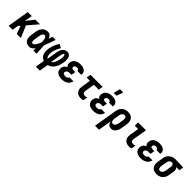

<svg xmlns="http://www.w3.org/2000/svg" viewBox="363 -2419 4295 4295"><g transform="rotate(45 2510.5 -271.5)"><path d="M275 0 207 -190 166 -143 143 0H18L104 -520H229L198 -332L343 -520H491L285 -281L405 0Z M676 8Q647 8 620.5 1Q594 -6 573 -22Q552 -38 539.5 -61.5Q527 -85 521.5 -111.5Q516 -138 517 -166.5Q518 -195 523 -223L542 -343Q546 -367 553.5 -390Q561 -413 573 -434.5Q585 -456 603 -474.5Q621 -493 642.5 -505.5Q664 -518 688.5 -523Q713 -528 736 -528Q758 -528 778.5 -520.5Q799 -513 814 -499Q829 -485 839 -467Q849 -449 856 -429Q864 -452 871 -474.5Q878 -497 885 -520H986Q961 -452 937 -384Q913 -316 887 -249Q892 -187 895 -124.5Q898 -62 902 0H801Q801 -19 801.5 -38Q802 -57 802 -76Q790 -59 777.5 -44Q765 -29 748.5 -17Q732 -5 713 1.5Q694 8 676 8ZM676 -97Q694 -97 710 -108Q726 -119 737.5 -134Q749 -149 758.5 -166Q768 -183 775.5 -199.5Q783 -216 790 -233.5Q797 -251 803 -268Q803 -284 801.5 -299.5Q800 -315 798 -330.5Q796 -346 792.5 -361Q789 -376 782.5 -389.5Q776 -403 764 -413Q752 -423 736 -423Q726 -423 715.5 -418Q705 -413 697 -405Q689 -397 684 -387.5Q679 -378 675.5 -367.5Q672 -357 669.5 -347Q667 -337 665 -326L645 -206Q643 -195 641.5 -184Q640 -173 640.5 -162.5Q641 -152 641.5 -141.5Q642 -131 645.5 -121Q649 -111 657 -104Q665 -97 676 -97Z M1095 215 1131 -2Q1105 -9 1083.5 -25Q1062 -41 1046 -62Q1030 -83 1021.5 -108.5Q1013 -134 1009 -161.5Q1005 -189 1006 -217.5Q1007 -246 1012 -275Q1023 -338 1048.5 -400.5Q1074 -463 1111 -520L1199 -473Q1169 -423 1146.5 -369.5Q1124 -316 1115 -262Q1111 -238 1110.5 -214Q1110 -190 1114 -167.5Q1118 -145 1128 -124.5Q1138 -104 1156 -93L1197 -343Q1201 -364 1207 -385Q1213 -406 1222 -425.5Q1231 -445 1245.5 -463.5Q1260 -482 1278.5 -495Q1297 -508 1318 -514Q1339 -520 1360 -520Q1386 -520 1408 -510Q1430 -500 1444.5 -481Q1459 -462 1465.5 -438.5Q1472 -415 1474 -390Q1476 -365 1474.5 -339Q1473 -313 1468 -288Q1463 -258 1455.5 -227.5Q1448 -197 1436 -168Q1424 -139 1406.5 -111Q1389 -83 1366.5 -59.5Q1344 -36 1315 -20Q1286 -4 1256 3L1221 215ZM1263 -97Q1279 -107 1293 -123Q1307 -139 1317 -156Q1327 -173 1334.5 -191.5Q1342 -210 1348 -228.5Q1354 -247 1358 -266Q1362 -285 1365 -303Q1366 -312 1367.5 -321Q1369 -330 1370 -339Q1371 -348 1371.5 -357Q1372 -366 1371.5 -375Q1371 -384 1370.5 -392.5Q1370 -401 1367.5 -409.5Q1365 -418 1359.5 -425Q1354 -432 1345 -432Q1338 -432 1333 -425.5Q1328 -419 1324.5 -412.5Q1321 -406 1318.5 -399Q1316 -392 1313.5 -385Q1311 -378 1309.5 -371Q1308 -364 1306.5 -357Q1305 -350 1303.5 -343Q1302 -336 1301 -329Z M1700 8Q1674 8 1648.5 4.5Q1623 1 1600 -8.5Q1577 -18 1557.5 -34Q1538 -50 1527 -71.5Q1516 -93 1513 -119Q1510 -145 1514 -172Q1517 -189 1524 -206Q1531 -223 1544 -236.5Q1557 -250 1573 -259.5Q1589 -269 1606 -276Q1594 -285 1584 -296.5Q1574 -308 1569 -323Q1564 -338 1563.5 -354.5Q1563 -371 1566 -387Q1569 -409 1578.5 -430Q1588 -451 1603.5 -468Q1619 -485 1639.5 -497Q1660 -509 1681 -516Q1702 -523 1724 -525.5Q1746 -528 1767 -528Q1791 -528 1813.5 -525.5Q1836 -523 1857 -516Q1878 -509 1896.5 -496.5Q1915 -484 1926.5 -466Q1938 -448 1942 -425.5Q1946 -403 1943 -380L1941 -373H1817L1818 -375Q1820 -387 1815 -397Q1810 -407 1801.5 -413Q1793 -419 1781.5 -421Q1770 -423 1759 -423Q1747 -423 1735.5 -420.5Q1724 -418 1714 -411Q1704 -404 1697 -393Q1690 -382 1688 -371Q1686 -359 1690.5 -348.5Q1695 -338 1704 -332.5Q1713 -327 1724 -325Q1735 -323 1747 -323H1805L1788 -218H1730Q1716 -218 1701 -215.5Q1686 -213 1672 -205.5Q1658 -198 1648.5 -185Q1639 -172 1637 -158Q1634 -143 1639 -130Q1644 -117 1655.5 -109.5Q1667 -102 1681 -99.5Q1695 -97 1709 -97Q1722 -97 1735 -99Q1748 -101 1761 -106.5Q1774 -112 1784 -123Q1794 -134 1796 -147H1920V-146Q1916 -122 1905 -99.5Q1894 -77 1877 -58.5Q1860 -40 1838.5 -26.5Q1817 -13 1794 -5.5Q1771 2 1747 5Q1723 8 1700 8Z M2319 8Q2291 8 2264 3.5Q2237 -1 2213 -13.5Q2189 -26 2172 -46Q2155 -66 2145.5 -91Q2136 -116 2135.5 -144Q2135 -172 2140 -201L2175 -415H2070L2088 -520H2472L2454 -415H2300L2262 -184Q2259 -166 2261.5 -148.5Q2264 -131 2275 -119Q2286 -107 2303 -102Q2320 -97 2337 -97Q2352 -97 2367 -101Q2382 -105 2396 -113L2379 -8Q2365 0 2349.5 4Q2334 8 2319 8Z M2700 8Q2674 8 2648.5 4.5Q2623 1 2600 -8.5Q2577 -18 2557.5 -34Q2538 -50 2527 -71.5Q2516 -93 2513 -119Q2510 -145 2514 -172Q2517 -189 2524 -206Q2531 -223 2544 -236.5Q2557 -250 2573 -259.5Q2589 -269 2606 -276Q2594 -285 2584 -296.5Q2574 -308 2569 -323Q2564 -338 2563.5 -354.5Q2563 -371 2566 -387Q2569 -409 2578.5 -430Q2588 -451 2603.5 -468Q2619 -485 2639.5 -497Q2660 -509 2681 -516Q2702 -523 2724 -525.5Q2746 -528 2767 -528Q2791 -528 2813.5 -525.5Q2836 -523 2857 -516Q2878 -509 2896.5 -496.5Q2915 -484 2926.5 -466Q2938 -448 2942 -425.5Q2946 -403 2943 -380L2941 -373H2817L2818 -375Q2820 -387 2815 -397Q2810 -407 2801.5 -413Q2793 -419 2781.5 -421Q2770 -423 2759 -423Q2747 -423 2735.5 -420.5Q2724 -418 2714 -411Q2704 -404 2697 -393Q2690 -382 2688 -371Q2686 -359 2690.5 -348.5Q2695 -338 2704 -332.5Q2713 -327 2724 -325Q2735 -323 2747 -323H2805L2788 -218H2730Q2716 -218 2701 -215.5Q2686 -213 2672 -205.5Q2658 -198 2648.5 -185Q2639 -172 2637 -158Q2634 -143 2639 -130Q2644 -117 2655.5 -109.5Q2667 -102 2681 -99.5Q2695 -97 2709 -97Q2722 -97 2735 -99Q2748 -101 2761 -106.5Q2774 -112 2784 -123Q2794 -134 2796 -147H2920V-146Q2916 -122 2905 -99.5Q2894 -77 2877 -58.5Q2860 -40 2838.5 -26.5Q2817 -13 2794 -5.5Q2771 2 2747 5Q2723 8 2700 8ZM2741 -600 2780 -758H2888L2830 -600Z M3091 215H2966L3058 -343Q3063 -368 3071 -392.5Q3079 -417 3093.5 -439Q3108 -461 3128 -479Q3148 -497 3172 -508Q3196 -519 3221 -523.5Q3246 -528 3270 -528Q3300 -528 3328.5 -522Q3357 -516 3380 -501Q3403 -486 3419 -463Q3435 -440 3441.5 -412.5Q3448 -385 3448 -355.5Q3448 -326 3443 -297L3423 -177Q3420 -156 3414.5 -135Q3409 -114 3400 -93.5Q3391 -73 3378 -54Q3365 -35 3347.5 -20.5Q3330 -6 3308.5 1Q3287 8 3266 8Q3241 8 3219 0.5Q3197 -7 3181.5 -23.5Q3166 -40 3157 -61Q3148 -82 3144 -105ZM3212 -97Q3229 -97 3245.5 -105Q3262 -113 3273.5 -127.5Q3285 -142 3291.5 -159Q3298 -176 3301 -194L3321 -314Q3323 -326 3324 -338Q3325 -350 3323.5 -361.5Q3322 -373 3319 -384.5Q3316 -396 3309.5 -404.5Q3303 -413 3293 -418Q3283 -423 3270 -423Q3253 -423 3236 -415Q3219 -407 3207.5 -392.5Q3196 -378 3190 -361Q3184 -344 3181 -326L3163 -221Q3161 -208 3160 -195Q3159 -182 3159.5 -169Q3160 -156 3162 -143.5Q3164 -131 3170.5 -120.5Q3177 -110 3187.5 -103.5Q3198 -97 3212 -97Z M3844 8Q3816 8 3788.5 3.5Q3761 -1 3737.5 -13.5Q3714 -26 3696.5 -46Q3679 -66 3670 -91Q3661 -116 3660 -144Q3659 -172 3664 -201L3699 -415H3594L3595 -520H3843L3787 -184Q3784 -166 3786.5 -148.5Q3789 -131 3799.5 -119Q3810 -107 3827 -102Q3844 -97 3862 -97Q3877 -97 3892 -101Q3907 -105 3920 -113L3903 -8Q3890 0 3874.5 4Q3859 8 3844 8Z M4200 8Q4174 8 4148.5 4.5Q4123 1 4100 -8.5Q4077 -18 4057.5 -34Q4038 -50 4027 -71.5Q4016 -93 4013 -119Q4010 -145 4014 -172Q4017 -189 4024 -206Q4031 -223 4044 -236.5Q4057 -250 4073 -259.5Q4089 -269 4106 -276Q4094 -285 4084 -296.5Q4074 -308 4069 -323Q4064 -338 4063.5 -354.5Q4063 -371 4066 -387Q4069 -409 4078.5 -430Q4088 -451 4103.5 -468Q4119 -485 4139.5 -497Q4160 -509 4181 -516Q4202 -523 4224 -525.5Q4246 -528 4267 -528Q4291 -528 4313.5 -525.5Q4336 -523 4357 -516Q4378 -509 4396.5 -496.5Q4415 -484 4426.5 -466Q4438 -448 4442 -425.5Q4446 -403 4443 -380L4441 -373H4317L4318 -375Q4320 -387 4315 -397Q4310 -407 4301.5 -413Q4293 -419 4281.5 -421Q4270 -423 4259 -423Q4247 -423 4235.5 -420.5Q4224 -418 4214 -411Q4204 -404 4197 -393Q4190 -382 4188 -371Q4186 -359 4190.5 -348.5Q4195 -338 4204 -332.5Q4213 -327 4224 -325Q4235 -323 4247 -323H4305L4288 -218H4230Q4216 -218 4201 -215.5Q4186 -213 4172 -205.5Q4158 -198 4148.5 -185Q4139 -172 4137 -158Q4134 -143 4139 -130Q4144 -117 4155.5 -109.5Q4167 -102 4181 -99.5Q4195 -97 4209 -97Q4222 -97 4235 -99Q4248 -101 4261 -106.5Q4274 -112 4284 -123Q4294 -134 4296 -147H4420V-146Q4416 -122 4405 -99.5Q4394 -77 4377 -58.5Q4360 -40 4338.5 -26.5Q4317 -13 4294 -5.5Q4271 2 4247 5Q4223 8 4200 8Z M4703 8Q4673 8 4644.5 2Q4616 -4 4593 -19Q4570 -34 4554.5 -57Q4539 -80 4532 -107.5Q4525 -135 4525.5 -164.5Q4526 -194 4531 -223L4550 -343Q4555 -368 4563.5 -392Q4572 -416 4587 -438Q4602 -460 4622.5 -477Q4643 -494 4666.5 -505Q4690 -516 4715 -522Q4740 -528 4764 -528H4781L5021 -520L5003 -415L4906 -418Q4917 -407 4924 -393Q4931 -379 4935 -363Q4939 -347 4938.5 -330Q4938 -313 4935 -297L4915 -177Q4911 -152 4903 -127.5Q4895 -103 4880 -81Q4865 -59 4845.5 -41Q4826 -23 4802 -12Q4778 -1 4752.5 3.5Q4727 8 4703 8ZM4704 -97Q4721 -97 4737.5 -105Q4754 -113 4765.5 -127.5Q4777 -142 4783.5 -159Q4790 -176 4793 -194L4813 -314Q4816 -331 4816 -348.5Q4816 -366 4812.5 -382Q4809 -398 4797.5 -410Q4786 -422 4768 -423H4759Q4742 -423 4726 -414Q4710 -405 4698.5 -390.5Q4687 -376 4681 -359.5Q4675 -343 4673 -326L4653 -206Q4651 -194 4650 -182Q4649 -170 4650 -158.5Q4651 -147 4654 -135.5Q4657 -124 4663.5 -115.5Q4670 -107 4680.5 -102Q4691 -97 4704 -97Z"/></g></svg>

Font: Iosevka Extrabold Oblique
Style: Regular
Weight: 800
Italic angle: -9°
Monospace: yes
Designer: Belleve Invis
Foundry: Belleve Invis
Version: Version 32.5.0; ttfautohint (v1.8.4)